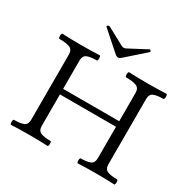

<svg xmlns="http://www.w3.org/2000/svg" viewBox="-186 -1042 1225 1228"><g transform="rotate(30 427.0 -428.0)"><path d="M50 3Q45 3 43.5 -6Q42 -15 43.5 -24.5Q45 -34 50 -34Q98 -34 121.5 -44.5Q145 -55 145 -91V-572Q145 -607 119.5 -617.5Q94 -628 43 -628Q38 -628 36.5 -637.5Q35 -647 36.5 -656.5Q38 -666 43 -666Q112 -663 181 -663Q250 -663 318 -666Q323 -666 324.5 -656.5Q326 -647 324.5 -637.5Q323 -628 318 -628Q270 -628 246.5 -617.5Q223 -607 223 -572V-363H637V-572Q637 -607 612 -617.5Q587 -628 536 -628Q531 -628 529 -637.5Q527 -647 529 -656.5Q531 -666 536 -666Q605 -663 674 -663Q742 -663 811 -666Q816 -666 817.5 -656.5Q819 -647 817 -637.5Q815 -628 811 -628Q763 -628 739 -617.5Q715 -607 715 -572V-91Q715 -55 739 -44.5Q763 -34 811 -34Q816 -34 817.5 -24.5Q819 -15 817.5 -6Q816 3 811 3Q744 0 677 0Q609 0 543 3Q538 3 536.5 -6Q535 -15 536.5 -24.5Q538 -34 543 -34Q590 -34 613.5 -44.5Q637 -55 637 -91V-322H223V-91Q223 -55 247 -44.5Q271 -34 319 -34Q324 -34 325.5 -24.5Q327 -15 325 -6Q323 3 319 3Q251 0 185 0Q117 0 50 3ZM426 -712Q415 -712 403 -723L266 -844Q260 -848 267 -854.5Q274 -861 281 -858L409 -789Q418 -784 426 -784Q435 -784 444 -789L575 -858Q580 -861 585 -854.5Q590 -848 586 -844L449 -723Q437 -712 426 -712Z"/></g></svg>

Font: Junicode SmExp
Style: Regular
Weight: 400
Width: 6
Designer: Peter S. Baker
Version: Version 2.205; ttfautohint (v1.8.4)